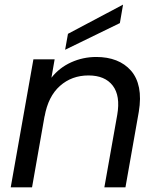

<svg xmlns="http://www.w3.org/2000/svg" viewBox="-20 -802 680 822"><path d="M271 -657.2 506.8 -782.2 493.2 -703.1 258.8 -588.9ZM426.8 0 481.9 -310.1Q496.1 -392.1 462.6 -435.5Q429.2 -479 358.9 -479Q287.1 -479 236.6 -434.1Q186 -389.2 170.9 -303.2V-305.2L117.2 0H25.9L123 -547.9H213.9L200.2 -469.2Q233.9 -512.2 284.7 -535.2Q335.4 -558.1 392.1 -558.1Q439.9 -558.1 477.5 -543.5Q515.1 -528.8 540.8 -499.5Q566.4 -470.2 575.2 -426.3Q584 -382.3 574.2 -323.2L517.1 0Z"/></svg>

Font: Poppins
Style: Italic
Weight: 400
Italic angle: -10°
Designer: Ninad Kale (Devanagari), Jonny Pinhorn (Latin)
Foundry: Indian Type Foundry
Version: Version 3.200;PS 1.000;hotconv 16.6.54;makeotf.lib2.5.65590